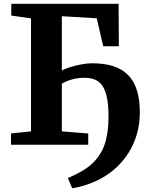

<svg xmlns="http://www.w3.org/2000/svg" viewBox="-20 -763 784 1012"><path d="M360.5 229 337.5 175.5Q373 160.5 404.2 143.2Q435.5 126 460.8 104Q486 82 505.5 51.5Q520.5 29.5 530.8 0.2Q541 -29 546.5 -66.2Q552 -103.5 552 -150Q552 -255.5 524 -304.2Q496 -353 427.5 -353Q389.5 -353 359 -344.2Q328.5 -335.5 306 -322V-70.5L445 -59.5V0H38V-59.5L143.5 -70.5V-666L39.5 -681V-743H605L606.5 -519H524L490 -666.5L306 -677.5V-391Q321.5 -400.5 349.8 -409.2Q378 -418 409.5 -423.8Q441 -429.5 465.5 -429.5Q529 -429.5 576.2 -414.5Q623.5 -399.5 654.8 -368Q686 -336.5 701.5 -287.5Q717 -238.5 717 -171Q717 -109.5 701.5 -56.2Q686 -3 659 40Q632 83 597.5 116Q560 151.5 518 174.8Q476 198 435 211.2Q394 224.5 360.5 229Z"/></svg>

Font: Merriweather 28pt ExtraBold
Style: Regular
Weight: 800
Version: Version 2.100